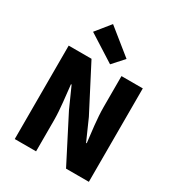

<svg xmlns="http://www.w3.org/2000/svg" viewBox="-233 -1177 1230 1326"><g transform="rotate(30 382.0 -513.5)"><path d="M86 0H256V-247C256 -337 241 -439 233 -522H238L311 -359L495 0H677V-745H507V-498C507 -409 522 -302 531 -223H526L453 -388L268 -745H86ZM398 -776 478 -865 277 -1027 184 -912Z"/></g></svg>

Font: Noto Sans TC Black
Style: Regular
Weight: 900
Designer: Ryoko NISHIZUKA 西塚涼子 (kana, bopomofo & ideographs); Paul D. Hunt (Latin, Greek & Cyrillic); Sandoll Communications 산돌커뮤니
Foundry: Adobe
Version: Version 2.004;hotconv 1.0.118;makeotfexe 2.5.65603